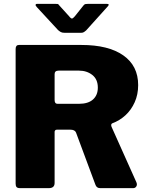

<svg xmlns="http://www.w3.org/2000/svg" viewBox="-20 -975 771 995"><path d="M687 -30Q692 -18 686.5 -9Q681 0 670 0H499Q480 0 474 -19L374 -288Q368 -303 344 -303H275Q268 -303 265.5 -299Q263 -295 263 -292V-27Q263 0 233 0H84Q71 0 66 -5.5Q61 -11 61 -23V-721Q61 -742 78 -742H402Q542 -742 619 -688Q696 -634 696 -534Q696 -485 678 -445Q660 -405 630 -377.5Q600 -350 562 -336Q553 -332 558 -318L687 -30ZM389 -437Q437 -437 462 -459.5Q487 -482 487 -521Q487 -564 458.5 -586.5Q430 -609 389 -609H284Q263 -609 263 -591V-457Q263 -437 278 -437H389ZM412 -946Q417 -953 423 -954Q429 -955 437 -955H534Q552 -955 535 -938L426 -817Q421 -813 415.5 -809Q410 -805 400 -805H315Q302 -805 295 -809Q288 -813 281 -819L171 -938Q164 -945 164.5 -950Q165 -955 173 -955H264Q273 -955 278 -954.5Q283 -954 288 -946L337 -892Q348 -878 353.5 -879Q359 -880 369 -892Z"/></svg>

Font: Libre Franklin ExtraBold
Style: Regular
Weight: 800
Designer: Pablo Impallari, Rodrigo Fuenzalida, Nhung Nguyen
Foundry: Impallari Type
Version: Version 3.000